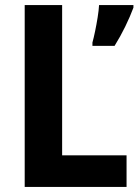

<svg xmlns="http://www.w3.org/2000/svg" viewBox="-20 -734 544 754"><path d="M77 0V-714H224V-124H477V0ZM504 -704Q491 -669 472 -630Q453 -591 430 -554H343V-567Q348 -585 353.5 -611.5Q359 -638 363.5 -666Q368 -694 369 -714H504Z"/></svg>

Font: Noto Sans Hebrew SemiCondensed
Style: Bold
Weight: 700
Width: 4
Designer: Monotype Design Team
Foundry: Monotype Imaging Inc.
Version: Version 2.004; ttfautohint (v1.8.4.7-5d5b)